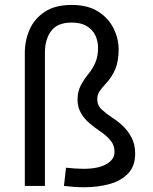

<svg xmlns="http://www.w3.org/2000/svg" viewBox="-20 -768 630 793"><path d="M244.1 0Q265.1 2.4 285.8 3.9Q306.4 5.4 326.2 5.4Q385.7 5.4 433.7 -8.3Q481.7 -22 510 -52.5Q538.3 -83 538.3 -133.3Q538.3 -170.9 523.7 -199.1Q509 -227.3 487.7 -247.6Q466.3 -267.8 445.6 -280.8Q419.4 -297.9 400.5 -315.2Q381.6 -332.5 381.6 -358.2Q381.6 -376.5 391.1 -390.7Q400.6 -405 417.7 -423.3Q442.4 -449.7 456.2 -482.5Q470 -515.4 470 -563.7Q470 -608.2 449.3 -650.3Q428.7 -692.4 385.9 -720Q343 -747.6 276.1 -747.6Q207.5 -747.6 164.8 -719.2Q122.1 -690.9 102.3 -645.8Q82.5 -600.6 82.5 -550V0H165.5V-550Q165.5 -605.7 191.4 -640.3Q217.3 -674.8 276.1 -674.8Q314.2 -674.8 338.3 -660.3Q362.3 -645.8 373.7 -621.9Q385 -598.1 385 -570.3Q385 -537.1 374.5 -511.2Q364 -485.4 345.5 -463.1Q327.9 -441.7 314.1 -416.1Q300.3 -390.6 300.3 -356.4Q300.3 -325.4 314.1 -301.6Q327.9 -277.8 348.6 -260Q369.4 -242.2 389.6 -228.5Q415 -211.9 434 -191Q452.9 -170.2 452.9 -139.6Q452.9 -109.1 419.4 -90Q386 -70.8 324.7 -70.8Q308.1 -70.8 289.1 -72.1Q270 -73.5 252.7 -75.4Z"/></svg>

Font: Estedad-FD-VF Thin
Style: Regular
Weight: 100
Designer: Amin Abedi
Version: Version 5.0